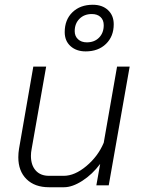

<svg xmlns="http://www.w3.org/2000/svg" viewBox="-20 -779 603 807"><path d="M57 -118Q57 -136 60 -154L120 -499H174L113 -153Q110 -138 110 -124Q110 -85 130 -62.5Q150 -40 186 -40H248Q294 -40 343 -81Q392 -122 416 -179L472 -499H525L437 0H385L401 -90Q368 -46 326 -19Q284 8 249 8H186Q126 8 91.5 -26Q57 -60 57 -118ZM252 -644Q252 -696 284.5 -727.5Q317 -759 370 -759Q410 -759 434 -736.5Q458 -714 458 -677Q458 -626 425.5 -594.5Q393 -563 340 -563Q301 -563 276.5 -585Q252 -607 252 -644ZM416 -673Q416 -695 402.5 -707.5Q389 -720 366 -720Q334 -720 314 -700Q294 -680 294 -648Q294 -627 308 -614Q322 -601 345 -601Q377 -601 396.5 -621Q416 -641 416 -673Z"/></svg>

Font: Bai Jamjuree Light
Style: Italic
Weight: 300
Italic angle: -10°
Version: Version 1.000; ttfautohint (v1.6)